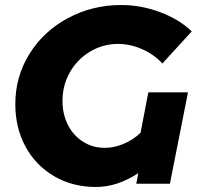

<svg xmlns="http://www.w3.org/2000/svg" viewBox="-20 -732 795 765"><path d="M571 -364H729L657 0H523L531 -42Q447 13 362 13Q269 13 195.5 -30Q122 -73 81.5 -148Q41 -223 41 -317Q41 -427 97.5 -517.5Q154 -608 251 -660Q348 -712 463 -712Q542 -712 618 -683.5Q694 -655 744 -607L627 -479Q594 -515 546.5 -536Q499 -557 450 -557Q391 -557 340 -527Q289 -497 259 -445Q229 -393 229 -330Q229 -277 250.5 -234.5Q272 -192 310.5 -167.5Q349 -143 398 -143Q435 -143 473 -159Q511 -175 540 -203Z"/></svg>

Font: TypoPRO Montserrat Alternates
Style: Bold Italic
Weight: 700
Italic angle: -11.3°
Designer: Julieta Ulanovsky
Foundry: Julieta Ulanovsky
Version: Version 6.001